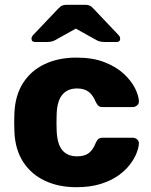

<svg xmlns="http://www.w3.org/2000/svg" viewBox="-20 -770 630 800"><path d="M298 10Q224.2 10 167.1 -16.9Q110 -43.8 76.7 -95.1Q43.4 -146.5 40.1 -219.4Q39.1 -235 39.1 -259.4Q39.1 -283.8 40.1 -300Q43.4 -373.2 76.4 -424.7Q109.4 -476.2 166.8 -503.1Q224.2 -530 298 -530Q367.2 -530 416.4 -510.5Q465.5 -491 496.4 -461.9Q527.4 -432.8 542.6 -402.3Q557.7 -371.8 558.7 -349.1Q559.7 -338.5 551.8 -331.3Q543.9 -324 533.6 -324H406.5Q395.9 -324 390.1 -329.1Q384.4 -334.3 379.4 -344.4Q367.1 -374.5 348.8 -387.9Q330.4 -401.4 301.1 -401.4Q261.2 -401.4 239.6 -375.2Q217.9 -349 216.1 -295Q214.7 -255 216.1 -224.4Q218.5 -169.1 239.9 -143.9Q261.2 -118.6 301.1 -118.6Q332.2 -118.6 350 -132.1Q367.8 -145.5 379.4 -175.6Q383.8 -185.7 389.8 -190.9Q395.9 -196 406.5 -196H533.6Q543.9 -196 551.8 -188.7Q559.7 -181.5 558.7 -170.9Q557.7 -154.5 548.8 -131.6Q539.9 -108.6 520.9 -83.9Q501.9 -59.1 471.6 -37.8Q441.4 -16.5 398.2 -3.2Q355 10 298 10ZM126.5 -595Q111.3 -595 111.3 -609.1Q111.3 -617.1 118.9 -624.8L221.5 -732.9Q231.9 -743.9 239.5 -746.9Q247.1 -750 256.6 -750H335.4Q345.2 -750 352.9 -746.9Q360.5 -743.9 370.5 -732.9L473.1 -624.8Q480.7 -617.1 480.7 -609.1Q480.7 -595 465.5 -595H417.9Q409.4 -595 400.6 -596.4Q391.9 -597.8 383.5 -602L296 -650.8L208.5 -602Q200.7 -597.8 191.7 -596.4Q182.6 -595 174.1 -595Z"/></svg>

Font: Rubik Light
Style: Regular
Weight: 300
Designer: Hubert and Fischer
Foundry: Hubert and Fischer
Version: Version 2.300;gftools[0.9.30]